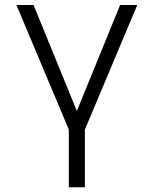

<svg xmlns="http://www.w3.org/2000/svg" viewBox="-20 -538 626 782"><path d="M260.3 224.6V-10.3L46.9 -517.6H116.7L293 -85.9L469.2 -517.6H539.1L325.7 -10.3V224.6Z"/></svg>

Font: Cascadia Code NF Light
Style: Regular
Weight: 300
Monospace: yes
Designer: Aaron Bell
Foundry: Saja Typeworks
Version: Version 2404.023; ttfautohint (v1.8.4)